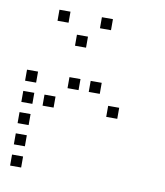

<svg xmlns="http://www.w3.org/2000/svg" viewBox="-84 -846 768 891"><g transform="rotate(10 300.0 -400.0)"><path d="M125 -776Q124 -776 124 -776Q124 -776 124 -775V-725Q124 -724 124 -724Q124 -724 125 -724H175Q176 -724 176 -724Q176 -724 176 -725V-775Q176 -776 176 -776Q176 -776 175 -776ZM325 -776Q324 -776 324 -776Q324 -776 324 -775V-725Q324 -724 324 -724Q324 -724 325 -724H375Q376 -724 376 -724Q376 -724 376 -725V-775Q376 -776 376 -776Q376 -776 375 -776ZM225 -676Q224 -676 224 -676Q224 -676 224 -675V-625Q224 -624 224 -624Q224 -624 225 -624H275Q276 -624 276 -624Q276 -624 276 -625V-675Q276 -676 276 -676Q276 -676 275 -676ZM25 -476Q24 -476 24 -476Q24 -476 24 -475V-425Q24 -424 24 -424Q24 -424 25 -424H75Q76 -424 76 -424Q76 -424 76 -425V-475Q76 -476 76 -476Q76 -476 75 -476ZM225 -476Q224 -476 224 -476Q224 -476 224 -475V-425Q224 -424 224 -424Q224 -424 225 -424H275Q276 -424 276 -424Q276 -424 276 -425V-475Q276 -476 276 -476Q276 -476 275 -476ZM325 -476Q324 -476 324 -476Q324 -476 324 -475V-425Q324 -424 324 -424Q324 -424 325 -424H375Q376 -424 376 -424Q376 -424 376 -425V-475Q376 -476 376 -476Q376 -476 375 -476ZM25 -376Q24 -376 24 -376Q24 -376 24 -375V-325Q24 -324 24 -324Q24 -324 25 -324H75Q76 -324 76 -324Q76 -324 76 -325V-375Q76 -376 76 -376Q76 -376 75 -376ZM125 -376Q124 -376 124 -376Q124 -376 124 -375V-325Q124 -324 124 -324Q124 -324 125 -324H175Q176 -324 176 -324Q176 -324 176 -325V-375Q176 -376 176 -376Q176 -376 175 -376ZM425 -376Q424 -376 424 -376Q424 -376 424 -375V-325Q424 -324 424 -324Q424 -324 425 -324H475Q476 -324 476 -324Q476 -324 476 -325V-375Q476 -376 476 -376Q476 -376 475 -376ZM25 -276Q24 -276 24 -276Q24 -276 24 -275V-225Q24 -224 24 -224Q24 -224 25 -224H75Q76 -224 76 -224Q76 -224 76 -225V-275Q76 -276 76 -276Q76 -276 75 -276ZM25 -176Q24 -176 24 -176Q24 -176 24 -175V-125Q24 -124 24 -124Q24 -124 25 -124H75Q76 -124 76 -124Q76 -124 76 -125V-175Q76 -176 76 -176Q76 -176 75 -176ZM25 -76Q24 -76 24 -76Q24 -76 24 -75V-25Q24 -24 24 -24Q24 -24 25 -24H75Q76 -24 76 -24Q76 -24 76 -25V-75Q76 -76 76 -76Q76 -76 75 -76Z"/></g></svg>

Font: Doto
Style: Regular
Weight: 400
Monospace: yes
Version: Version 1.000